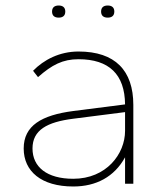

<svg xmlns="http://www.w3.org/2000/svg" viewBox="-20 -667 600 697"><path d="M246 10C329 10 395 -25 434 -96V0H464V-286C464 -411 398 -480 265 -480C196 -480 139 -450 100 -410L118 -387C169 -432 208 -452 265 -452C376 -452 433 -397 434 -288L246 -264C131 -249 66 -211 66 -128C66 -45 130 10 246 10ZM246 -18C150 -18 98 -61 98 -128C98 -195 151 -224 246 -236L434 -260V-192C434 -108 366 -18 246 -18ZM193 -603C208 -603 217 -610 217 -625C217 -640 208 -647 193 -647C178 -647 169 -640 169 -625C169 -610 178 -603 193 -603ZM371 -603C386 -603 395 -610 395 -625C395 -640 386 -647 371 -647C356 -647 347 -640 347 -625C347 -610 356 -603 371 -603Z"/></svg>

Font: Gantari Thin
Style: Regular
Weight: 250
Designer: Anugrah Pasau
Foundry: Lafontype
Version: Version 1.000